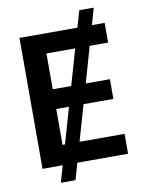

<svg xmlns="http://www.w3.org/2000/svg" viewBox="-96 -864 774 1021"><g transform="rotate(-10 291.0 -353.5)"><path d="M456.5 -707H525.4V-600.6H425.8L370.6 -407.2H501V-300.8H339.8L284.2 -107.4H527.3V0H253.4L227.5 89.8H148.4L174.3 0H65.4V-707H378.4L404.3 -796.9H482.4ZM205.6 -107.4 261.2 -300.8H192.4V-107.4ZM292 -407.2 347.7 -600.6H192.4V-407.2Z"/></g></svg>

Font: Pretendard Std SemiBold
Style: Regular
Weight: 600
Designer: Base glyphs from Inter by Rasmus Andersson; Hangeul glyphs from Noto Sans CJK(Source Han Sans) by Jang Soo-young and Kan
Foundry: Kil Hyung-jin
Version: Version 1.309